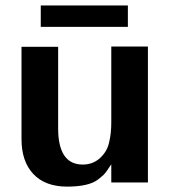

<svg xmlns="http://www.w3.org/2000/svg" viewBox="-20 -672 625 706"><path d="M450.2 -573.2H129.9V-651.9H450.2ZM226.1 14.2H227.1Q146 14.2 102.5 -32.2Q59.1 -78.6 59.1 -160.2V-500H193.8V-200.2Q193.8 -66.9 284.2 -66.9Q322.3 -66.9 348.6 -91.6Q375 -116.2 381.8 -150.9Q389.2 -182.6 389.2 -222.2V-501H523.9V-1H389.2V-67.9Q385.3 -62.5 380.1 -54.4Q375 -46.4 373 -43.9Q371.1 -41.5 367.7 -36.9Q364.3 -32.2 361.1 -29.3Q357.9 -26.4 353 -22.2Q348.1 -18.1 340.8 -12.2Q307.1 14.2 226.1 14.2Z"/></svg>

Font: Perun
Style: Bold
Weight: 700
Foundry: Copyright (c) Stefan Peev, Context Ltd, 2016
Version: Version 1.0000